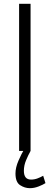

<svg xmlns="http://www.w3.org/2000/svg" viewBox="-20 -790 260 1005"><path d="M80 0V-770H140V0ZM136.5 195Q109.5 195 85.2 179.2Q61 163.5 61 118Q61 87 76.8 50.8Q92.5 14.5 109 -13L140 0Q128 21.5 116.5 48.8Q105 76 105 104Q105 150 142.5 150Q160.5 150 177.2 143.5Q194 137 206 130L218 168.5Q206 176.5 182.5 185.8Q159 195 136.5 195Z"/></svg>

Font: Junction Light
Style: Regular
Weight: 300
Designer: Caroline Hadilaksono
Foundry: Caroline Hadilaksono, Tyler Finck, The League of Moveable Type
Version: Version 2.000; ttfautohint (v1.8.3)